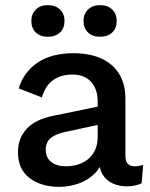

<svg xmlns="http://www.w3.org/2000/svg" viewBox="-20 -717 582 747"><path d="M360 -322Q360 -371 334 -399Q308 -427 262 -427Q218 -427 187.5 -406Q157 -385 143 -338L53 -373Q71 -435 125 -472.5Q179 -510 267 -510Q326 -510 371.5 -490.5Q417 -471 442.5 -431Q468 -391 468 -332V-110Q468 -70 504 -70Q512 -70 521 -71.5Q530 -73 537 -75L531 -4Q521 1 506.5 4.5Q492 8 473 8Q443 8 418 -3.5Q393 -15 379 -38.5Q365 -62 365 -98V-109L383 -110Q376 -70 349.5 -43Q323 -16 286 -3Q249 10 210 10Q141 10 95.5 -24Q50 -58 50 -125Q50 -179 83.5 -215.5Q117 -252 185 -266L374 -305V-234L240 -205Q199 -197 178.5 -181Q158 -165 158 -134Q158 -104 179 -87Q200 -70 237 -70Q260 -70 282 -76.5Q304 -83 321.5 -97Q339 -111 349.5 -132.5Q360 -154 360 -184ZM166 -697Q196 -697 213.5 -680Q231 -663 231 -636Q231 -607 213.5 -590.5Q196 -574 166 -574Q137 -574 119.5 -590.5Q102 -607 102 -636Q102 -663 119.5 -680Q137 -697 166 -697ZM369 -697Q399 -697 416.5 -680Q434 -663 434 -636Q434 -607 416.5 -590.5Q399 -574 369 -574Q340 -574 322.5 -590.5Q305 -607 305 -636Q305 -663 322.5 -680Q340 -697 369 -697Z"/></svg>

Font: Kantumruy Pro Medium
Style: Regular
Weight: 500
Designer: Sovichet Tep
Foundry: Sovichet Tep
Version: Version 1.002